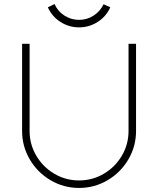

<svg xmlns="http://www.w3.org/2000/svg" viewBox="-20 -912 780 947"><path d="M524 -876Q504 -831 462 -804Q420 -777 370 -777Q320 -777 278 -804Q236 -831 216 -876L249 -892Q265 -856 298 -835Q331 -814 370 -814Q409 -814 441.5 -835Q474 -856 491 -891ZM614 -696H651V-266Q651 -190 613 -125.5Q575 -61 510.5 -23Q446 15 370 15Q294 15 229.5 -23Q165 -61 127 -125.5Q89 -190 89 -266V-696H126V-266Q126 -200 159 -144Q192 -88 248 -55Q304 -22 370 -22Q436 -22 492 -55Q548 -88 581 -144Q614 -200 614 -266Z"/></svg>

Font: M Major Mono Display
Style: Regular
Weight: 400
Designer: Emre Parlak
Foundry: Emre Parlak
Version: Version 2.000; ttfautohint (v1.8) -l 8 -r 50 -G 200 -x 14 -D